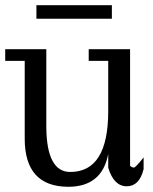

<svg xmlns="http://www.w3.org/2000/svg" viewBox="-30 -703 590 738"><path d="M110 -683V-631H400V-683ZM311 -469H386V-276Q386 -42 240 -42Q150 -42 148 -212V-514H-10V-469H65V-170Q65 14 232 15Q362 15 386 -111V-58Q408 13 457 13Q506 13 522 -53V-98Q491 -59 485 -59Q476 -59 470 -66V-514H311Z"/></svg>

Font: Sawarabi Mincho
Style: Regular
Weight: 400
Version: Version 1.082; ttfautohint (v1.8.4.7-5d5b)